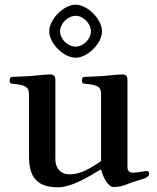

<svg xmlns="http://www.w3.org/2000/svg" viewBox="-20 -784 665 815"><path d="M189 -651C189 -600 250 -539 301 -539C352 -539 413 -600 413 -651C413 -702 352 -764 301 -764C250 -764 189 -702 189 -651ZM235 -651C235 -684 268 -717 301 -717C334 -717 366 -684 366 -651C366 -618 334 -586 301 -586C268 -586 235 -618 235 -651ZM21 -442C21 -429 27 -429 38 -428C52 -427 73 -424 85 -418C97 -412 103 -404 103 -383V-122C103 -40 130 11 225 11C282 11 349 -29 406 -64L410 -62C418 -31 438 10 463 10C478 10 496 7 508 2C529 -6 554 -15 582 -23C604 -29 613 -38 613 -46C613 -52 610 -58 604 -58C597 -58 587 -56 574 -54C564 -52 550 -51 544 -51C529 -51 521 -59 521 -76V-440C521 -454 521 -468 500 -468C484 -468 456 -465 424 -462C399 -460 358 -458 344 -458C331 -458 328 -454 328 -442C328 -429 334 -429 345 -428C359 -427 380 -424 392 -418C404 -412 409 -404 409 -383V-100C372 -75 324 -44 278 -44C226 -44 215 -82 215 -109V-440C215 -454 214 -468 193 -468C177 -468 150 -465 118 -462C93 -460 52 -458 38 -458C25 -458 21 -454 21 -442Z"/></svg>

Font: Monomakh Unicode
Style: Regular
Weight: 400
Version: Version 1.2